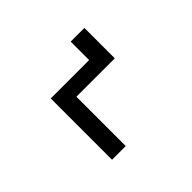

<svg xmlns="http://www.w3.org/2000/svg" viewBox="-153 -1012 1306 1306"><g transform="rotate(-45 500.0 -358.5)"><path d="M271 24.9V-564.9H640.1V-742.2H772V-449.7H402.8V24.9Z"/></g></svg>

Font: FORM UDPGothic
Style: Bold
Weight: 700
Foundry: Pronama LLC
Version: Version 1.051